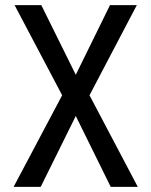

<svg xmlns="http://www.w3.org/2000/svg" viewBox="-20 -731 591 751"><path d="M276.4 -438.5 141.6 -710.9H37.1L223.1 -358.4L33.2 0H139.2L276.4 -277.3L413.1 0H519L330.1 -358.4L515.1 -710.9H410.2Z"/></svg>

Font: Roboto Condensed
Style: Regular
Weight: 400
Designer: Google
Version: Version 2.134; 2016